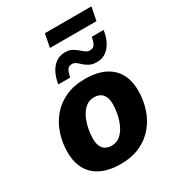

<svg xmlns="http://www.w3.org/2000/svg" viewBox="-220 -1060 1091 1198"><g transform="rotate(-30 326.0 -461.0)"><path d="M42.4 -219.2Q42.4 -286.3 62.4 -347.5Q82.5 -408.6 122.4 -457Q162.4 -505.4 223 -533.5Q283.5 -561.6 364.8 -561.6Q485.7 -561.6 551.5 -502.4Q617.2 -443.2 617.2 -331.6Q617.2 -265.5 597.3 -203.8Q577.4 -142.2 537.5 -93.8Q497.5 -45.4 436.8 -17.3Q376.1 10.8 294.8 10.8Q173.9 10.8 108.2 -48.4Q42.4 -107.6 42.4 -219.2ZM221.8 -210.8Q221.8 -164.9 242.8 -140.9Q263.8 -116.8 302.8 -116.8Q339.7 -116.8 365.3 -139.1Q390.9 -161.3 407 -195.9Q423.2 -230.5 430.5 -268.9Q437.8 -307.3 437.8 -340Q437.8 -385.9 416.8 -409.9Q395.8 -434 356.8 -434Q320.2 -434 294.5 -412.1Q268.7 -390.2 252.6 -355.6Q236.4 -321 229.1 -282.4Q221.8 -243.8 221.8 -210.8ZM204.7 -614.5Q210.1 -654.7 226.6 -689.6Q243.1 -724.6 271.4 -746.2Q299.7 -767.7 341.5 -767.7Q371.5 -767.7 393.5 -754.3Q415.5 -740.9 429.9 -727.7Q442.7 -716.4 454.9 -708.1Q467.1 -699.7 483.5 -699.7Q508.4 -699.7 518.6 -719.2Q528.8 -738.6 533.9 -767.7H619.1Q613.7 -727.5 597.2 -692.5Q580.7 -657.6 552.4 -636Q524.1 -614.5 482.3 -614.5Q452.3 -614.5 430.7 -625.8Q409 -637.1 393.9 -651.7Q381.8 -663.7 369.3 -673.1Q356.7 -682.5 340.3 -682.5Q315.4 -682.5 305.2 -663Q295 -643.6 289.9 -614.5ZM291.6 -933.2H626.8L608 -837.6H272.8Z"/></g></svg>

Font: Kufam
Style: Italic
Weight: 400
Italic angle: -11°
Designer: Artur Schmal
Foundry: Original Type
Version: Version 1.301; ttfautohint (v1.8.3)